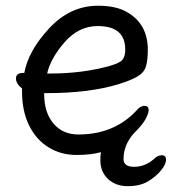

<svg xmlns="http://www.w3.org/2000/svg" viewBox="-20 -512 594 664"><path d="M329.1 14.2Q295.9 23.9 244.1 23.9Q190.9 23.9 147.9 -2.4Q105 -28.8 80.6 -78.4Q56.2 -127.9 56.2 -194.8V-206.1Q35.2 -222.2 35.2 -241Q35.2 -259.8 60.1 -259.8H64Q78.1 -336.9 150.6 -414.6Q223.1 -492.2 318.8 -492.2Q382.8 -492.2 420.9 -469.2Q491.2 -428.2 491.2 -339.8Q491.2 -305.2 485.1 -283.7Q479 -262.2 458 -249Q437 -235.8 391.1 -221.2Q290 -189.9 140.1 -189.9H132.8V-186Q132.8 -123 164.8 -85Q196.8 -46.9 251 -46.9Q374 -46.9 451.2 -128.9Q464.8 -146 479.5 -146Q494.1 -146 494.1 -131.6Q494.1 -117.2 479 -92.8Q465.8 -73.2 441.9 -49.8Q407.2 -9.8 407.2 38.1Q407.2 64.9 444.1 64.9Q481 64.9 512.2 38.1Q524.9 24.9 539.6 24.9Q554.2 24.9 554.2 40.5Q554.2 56.2 536.6 77.6Q519 99.1 491.5 115.5Q463.9 131.8 421.9 131.8Q379.9 131.8 353.5 106.9Q327.1 82 327.1 43Q327.1 22 329.1 14.2ZM154.8 -257.8Q266.1 -257.8 359.9 -284.2Q394 -293.9 403.6 -305.4Q413.1 -316.9 413.1 -340.8Q413.1 -421.9 317.9 -421.9Q252 -421.9 203.4 -366Q154.8 -310.1 143.1 -257.8Z"/></svg>

Font: LXGW WenKai Screen
Style: Regular
Weight: 400
Designer: LXGW / Fontworks Inc.
Foundry: LXGW / Fontworks Inc.
Version: Version 1.510;January 18,2025